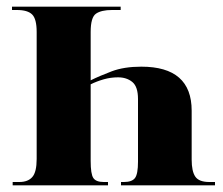

<svg xmlns="http://www.w3.org/2000/svg" viewBox="-20 -556 670 576"><path d="M18 0H304V-10H291Q268 -10 260 -22Q252 -34 252 -73V-303Q270 -312 291 -318Q312 -324 334 -324Q360 -324 377 -310Q394 -296 394 -259V-71Q394 -34 385 -22Q376 -10 352 -10H343V0H625V-10H608Q577 -10 566 -26Q555 -42 555 -77V-224Q555 -356 404 -356Q352 -356 315 -342Q278 -328 252 -315V-460Q252 -504 268 -515Q284 -526 316 -526H342V-536H16V-526H31Q63 -526 76.5 -512.5Q90 -499 90 -460V-79Q90 -40 77 -25Q64 -10 38 -10H18Z"/></svg>

Font: Noto Serif Display SemiCondensed Extra
Style: Regular
Weight: 800
Width: 4
Designer: Monotype Design Team
Foundry: Monotype Imaging Inc.
Version: Version 1.900